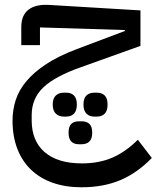

<svg xmlns="http://www.w3.org/2000/svg" viewBox="-20 -488 662 812"><path d="M325 304Q257 304 203 285Q149 266 111 229.5Q73 193 53 140.5Q33 88 33 22Q33 -23 46.5 -65Q60 -107 92 -145Q124 -183 175.5 -217Q227 -251 304 -280L508 -357V-361L149 -372V-297H70V-373Q70 -424 101 -447.5Q132 -471 191 -467L574 -444V-294L323 -204Q214 -166 164 -119Q114 -72 114 -1V21Q114 108 169 155.5Q224 203 327 203Q399 203 455.5 178.5Q512 154 563 103L622 180Q560 244 488.5 274Q417 304 325 304ZM378 5Q358 5 345.5 -7.5Q333 -20 333 -46Q333 -72 345.5 -84Q358 -96 378 -96H390Q411 -96 423 -84Q435 -72 435 -46Q435 -20 423 -7.5Q411 5 390 5ZM313 122Q293 122 281.5 110.5Q270 99 270 73Q270 47 281.5 36Q293 25 313 25H326Q346 25 358 36Q370 47 370 73Q370 99 358 110.5Q346 122 326 122ZM249 5Q229 5 216 -7.5Q203 -20 203 -46Q203 -72 216 -84Q229 -96 249 -96H261Q281 -96 293 -84Q305 -72 305 -46Q305 -20 293 -7.5Q281 5 261 5Z"/></svg>

Font: IBM Plex Sans Arabic Text
Style: Regular
Weight: 450
Designer: Mike Abbink, Paul van der Laan, Pieter van Rosmalen, Wael Morcos, Khajak Apelian
Foundry: Bold Monday
Version: Version 1.2